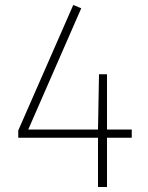

<svg xmlns="http://www.w3.org/2000/svg" viewBox="-20 -748 590 768"><path d="M507 -230H408V-451H376L372 -230H93L305 -715L273 -728L53 -226V-197H372V0H408V-197H507Z"/></svg>

Font: Glow Sans SC Normal ExtraLight
Style: Regular
Weight: 200
Designer: Ryoko NISHIZUKA (kana, bopomofo & ideographs); Paul D. Hunt (Latin, Greek & Cyrillic); Sandoll Communications, Soo-young
Version: Version 0.93